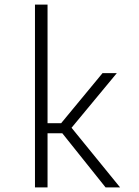

<svg xmlns="http://www.w3.org/2000/svg" viewBox="-20 -820 610 840"><path d="M442 0 252.5 -237H188V0H133V-800H188V-281H247.5L428.5 -500H491L293 -261L505.5 0Z"/></svg>

Font: League Mono Narrow UltraLight
Style: Regular
Weight: 200
Width: 3
Designer: Tyler Finck
Foundry: The League of Moveable Type / Tyler Finck
Version: Version 2.210